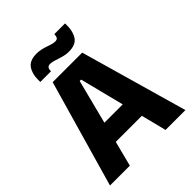

<svg xmlns="http://www.w3.org/2000/svg" viewBox="-228 -952 1080 1080"><g transform="rotate(-45 311.5 -412.0)"><path d="M11.5 0 194.5 -639H429.5L611.5 0H453.5L318 -536H306.5L169.5 0ZM167 -150.5V-272H455V-150.5ZM380.5 -695.5Q362 -695.5 345 -699.5Q328 -703.5 312.5 -708.8Q297 -714 283 -718Q269 -722 257 -722Q243 -722 237.2 -714.2Q231.5 -706.5 231 -691V-689H146V-707Q146 -755.5 168 -786.2Q190 -817 244 -817Q263 -817 280.2 -813Q297.5 -809 312.5 -803.8Q327.5 -798.5 341 -794.5Q354.5 -790.5 366.5 -790.5Q381 -790.5 386.2 -798.2Q391.5 -806 392 -821.5V-823.5H477.5V-807Q477.5 -757 455.8 -726.2Q434 -695.5 380.5 -695.5Z"/></g></svg>

Font: Anek Odia
Style: Bold
Weight: 700
Designer: Yesha Goshar & Mahesh Sahu (Odia), Yesha Goshar (Latin)
Foundry: Ek Type
Version: Version 1.003